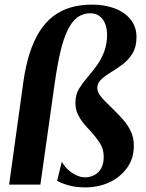

<svg xmlns="http://www.w3.org/2000/svg" viewBox="-20 -800 633 832"><path d="M81.5 -447Q91.5 -517 109.2 -571.2Q127 -625.5 152.2 -665Q177.5 -704.5 211 -730Q244.5 -755.5 286.5 -767.8Q328.5 -780 379 -780Q434 -780 477.5 -763.5Q521 -747 546.2 -715.5Q571.5 -684 571.5 -639Q571.5 -597.5 554.8 -569.5Q538 -541.5 512.8 -522.2Q487.5 -503 462.2 -487.8Q437 -472.5 419.8 -457Q402.5 -441.5 401.5 -420Q401.5 -405.5 410 -391.8Q418.5 -378 434.2 -362.5Q450 -347 469.5 -327.5Q491 -306.5 511.8 -283.5Q532.5 -260.5 546.2 -232.5Q560 -204.5 560 -168Q560 -113.5 531 -73Q502 -32.5 454.5 -10.2Q407 12 350 12Q307 12 275.8 2.8Q244.5 -6.5 227.5 -16.5L248 -99.5Q257 -81.5 273.5 -66Q290 -50.5 310 -41Q330 -31.5 349 -31.5Q371.5 -32 389.8 -41.8Q408 -51.5 418.8 -71.2Q429.5 -91 429.5 -120.5Q429.5 -155 411.5 -182Q393.5 -209 372.5 -231.5Q357.5 -247 342 -265.8Q326.5 -284.5 316.2 -307.2Q306 -330 307 -358Q307.5 -391 322.2 -415Q337 -439 358 -464Q380 -489 399.5 -516.2Q419 -543.5 431.5 -576.2Q444 -609 444 -650.5Q444 -674.5 436.2 -695.5Q428.5 -716.5 412.2 -729.5Q396 -742.5 370.5 -742.5Q339.5 -742.5 315.5 -724.8Q291.5 -707 273.5 -670.2Q255.5 -633.5 242 -576.8Q228.5 -520 217.5 -442L155 0H19.5Z"/></svg>

Font: Merriweather 96pt
Style: Bold Italic
Weight: 700
Italic angle: -7.8°
Version: Version 2.101